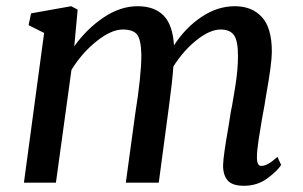

<svg xmlns="http://www.w3.org/2000/svg" viewBox="-20 -588 976 618"><path d="M423 -568Q477 -568 506.5 -538Q536 -508 540 -442Q577 -499 628.5 -533.5Q680 -568 736 -568Q791 -568 823 -533Q855 -498 855 -422Q855 -384 837 -284L831 -247Q826 -219 824 -209Q818 -175 812.5 -139Q807 -103 807 -81Q807 -54 821 -54Q831 -54 843 -60.5Q855 -67 873 -83L885 -57Q872 -37 840 -13.5Q808 10 765 10Q728 10 713 -7Q698 -24 698 -56Q699 -88 715 -178L722 -222Q723 -230 727 -248Q729 -258 737.5 -311Q746 -364 746 -408Q746 -457 733 -475Q720 -493 690 -493Q656 -493 613.5 -459.5Q571 -426 538 -374Q535 -328 524 -247L491 0H385L415 -220Q435 -344 435 -412Q434 -460 421.5 -476.5Q409 -493 375 -493Q338 -493 290.5 -455Q243 -417 210 -363L160 0H57L122 -482L72 -507L80 -545L209 -568L230 -557L219 -439Q259 -495 313 -531.5Q367 -568 423 -568Z"/></svg>

Font: Koeln Type Serif
Style: Italic
Weight: 400
Italic angle: -8°
Designer: Eben Sorkin
Foundry: Eben Sorkin
Version: Version 2.002